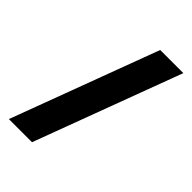

<svg xmlns="http://www.w3.org/2000/svg" viewBox="-219 -814 898 898"><g transform="rotate(45 230.5 -364.5)"><path d="M18 0 290 -729H443L171 0Z"/></g></svg>

Font: BDO Grotesk ExtraBold
Style: Regular
Weight: 800
Designer: Deni Anggara
Foundry: Lokal Container
Version: Version 2.000